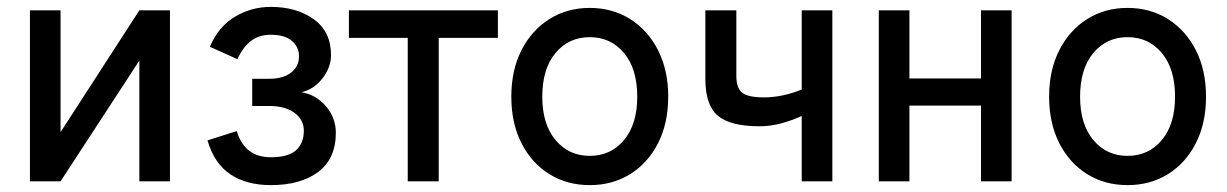

<svg xmlns="http://www.w3.org/2000/svg" viewBox="-20 -527 3566 558"><path d="M67 0V-497H156V-143L385 -497H474V0H385V-351L156 0Z M767 11Q697 11 650 -20Q603 -51 583 -119L668 -146Q691 -70 767 -70Q818 -70 840.5 -90.5Q863 -111 863 -147Q863 -179 836 -199Q809 -219 762 -219H713V-298H762Q803 -298 826 -316Q849 -334 849 -364Q849 -390 828.5 -408Q808 -426 767 -426Q733 -426 709.5 -408Q686 -390 670 -355L590 -391Q615 -450 663 -478.5Q711 -507 767 -507Q842 -507 892 -471Q942 -435 942 -367Q942 -331 917 -299Q892 -267 856 -259Q898 -252 927 -218.5Q956 -185 956 -141Q956 -66 905 -27.5Q854 11 767 11Z M1165 0V-417H994V-497H1427V-417H1255V0Z M1694 11Q1628 11 1576.5 -21Q1525 -53 1495.5 -111Q1466 -169 1466 -246Q1466 -323 1495.5 -381Q1525 -439 1576.5 -471.5Q1628 -504 1694 -504Q1760 -504 1811.5 -471.5Q1863 -439 1892.5 -381Q1922 -323 1922 -246Q1922 -169 1892.5 -111Q1863 -53 1811.5 -21Q1760 11 1694 11ZM1694 -74Q1755 -74 1793.5 -120Q1832 -166 1832 -246Q1832 -327 1793.5 -373Q1755 -419 1694 -419Q1633 -419 1594.5 -373Q1556 -327 1556 -246Q1556 -166 1594.5 -120Q1633 -74 1694 -74Z M2310 0V-190Q2282 -177 2250.5 -168.5Q2219 -160 2188 -160Q2103 -160 2066.5 -190.5Q2030 -221 2030 -297V-497H2120V-306Q2120 -271 2137 -257.5Q2154 -244 2200 -244Q2229 -244 2258 -250.5Q2287 -257 2310 -267V-497H2399V0Z M2534 0V-497H2623V-299H2831V-497H2920V0H2831V-220H2623V0Z M3257 11Q3191 11 3139.5 -21Q3088 -53 3058.5 -111Q3029 -169 3029 -246Q3029 -323 3058.5 -381Q3088 -439 3139.5 -471.5Q3191 -504 3257 -504Q3323 -504 3374.5 -471.5Q3426 -439 3455.5 -381Q3485 -323 3485 -246Q3485 -169 3455.5 -111Q3426 -53 3374.5 -21Q3323 11 3257 11ZM3257 -74Q3318 -74 3356.5 -120Q3395 -166 3395 -246Q3395 -327 3356.5 -373Q3318 -419 3257 -419Q3196 -419 3157.5 -373Q3119 -327 3119 -246Q3119 -166 3157.5 -120Q3196 -74 3257 -74Z"/></svg>

Font: Zen Kaku Gothic Antique Medium
Style: Regular
Weight: 500
Designer: Yoshimichi Ohira
Foundry: Positype
Version: Version 1.002